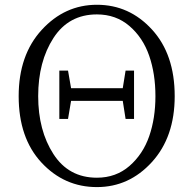

<svg xmlns="http://www.w3.org/2000/svg" viewBox="-20 -763 803 798"><path d="M502 -469.7H537.1V-268.6H502L490.2 -343.8H275.4L262.7 -268.6H226.6V-469.7H262.7L275.4 -396.5H490.2ZM382.8 -24.4Q461.9 -24.4 518.1 -73.2Q574.2 -122.1 600.1 -196.8Q626 -271.5 626 -363.3Q626 -456.1 600.1 -531.2Q574.2 -606.4 518.1 -654.8Q461.9 -703.1 382.8 -703.1Q265.6 -703.1 202.1 -605Q138.7 -506.8 138.7 -363.3Q138.7 -220.7 202.1 -122.6Q265.6 -24.4 382.8 -24.4ZM382.8 -743.2Q517.6 -743.2 611.8 -640.1Q706.1 -537.1 706.1 -363.3Q706.1 -193.4 611.3 -89.4Q516.6 14.6 382.8 14.6Q247.1 14.6 152.3 -87.4Q57.6 -189.5 57.6 -363.3Q57.6 -534.2 153.3 -638.7Q249 -743.2 382.8 -743.2Z"/></svg>

Font: GenYoMin TW TTF Light
Style: Regular
Weight: 300
Version: Version 1.300